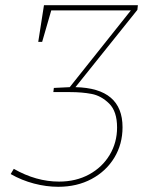

<svg xmlns="http://www.w3.org/2000/svg" viewBox="-20 -712 578 738"><path d="M510 -692 508 -674 270 -377Q451 -373 451 -223Q451 -158 419.5 -106Q388 -54 332 -24Q276 6 204 6Q158 6 110.5 -6.5Q63 -19 21 -43L33 -63Q119 -14 207 -14Q272 -14 322.5 -41.5Q373 -69 401.5 -116.5Q430 -164 430 -222Q430 -284 399.5 -314Q369 -344 332 -351Q295 -358 250 -358H185L187 -374L248 -377L483 -672H177L142 -551H127L149 -692Z"/></svg>

Font: Bitter Pro Thin
Style: Italic
Weight: 250
Italic angle: -9°
Designer: Sol Matas, and Bitter project Authors
Foundry: Sol Matas
Version: Version 1.010